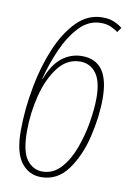

<svg xmlns="http://www.w3.org/2000/svg" viewBox="-84 -777 571 839"><g transform="rotate(10 201.5 -357.0)"><path d="M158 10Q230 10 275.5 -52Q321 -114 342.5 -203.5Q364 -293 364 -375Q364 -542 244 -542Q195 -542 155.5 -511.5Q116 -481 91 -414H89Q106 -482 135 -547.5Q164 -613 205 -656Q246 -699 300 -699Q325 -699 344.5 -690.5Q364 -682 376 -672L391 -693Q375 -706 353.5 -715Q332 -724 303 -724Q238 -724 189 -674.5Q140 -625 106.5 -545.5Q73 -466 56 -375Q36 -272 36 -174Q36 -79 69.5 -34.5Q103 10 158 10ZM159 -15Q118 -15 90.5 -51Q63 -87 63 -177Q63 -259 83 -337Q103 -415 142.5 -466Q182 -517 240 -517Q284 -517 310.5 -482Q337 -447 337 -372Q337 -325 327 -264.5Q317 -204 296 -147Q275 -90 241 -52.5Q207 -15 159 -15Z"/></g></svg>

Font: Noto Sans Display Condensed Thin
Style: Italic
Weight: 250
Width: 3
Italic angle: -12°
Designer: Monotype Design Team
Foundry: Monotype Imaging Inc.
Version: Version 1.900